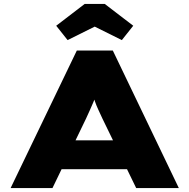

<svg xmlns="http://www.w3.org/2000/svg" viewBox="-20 -957 964 977"><path d="M34 0 371 -700H554L890 0H673L501 -354Q489 -380 479.5 -400.5Q470 -421 463.5 -440Q457 -459 451 -477.5Q445 -496 440 -516H481Q476 -495 469.5 -475.5Q463 -456 455 -437Q447 -418 438 -398Q429 -378 418 -354L247 0ZM197 -96 262 -243H665L699 -96ZM324 -753 266 -826 411 -937H513L658 -826L600 -753L447 -829H477Z"/></svg>

Font: Lexend Tera Black
Style: Regular
Weight: 900
Version: Version 1.007